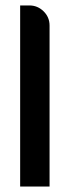

<svg xmlns="http://www.w3.org/2000/svg" viewBox="-20 -691 256 705"><path d="M88 -671Q118 -671 140 -649.5Q162 -628 162 -597V-6H54V-671Z"/></svg>

Font: Placeholder Sans Medium
Style: Regular
Weight: 500
Designer: The Branx Europe S.L
Version: Version 1.006;Fontself Maker 3.5.7